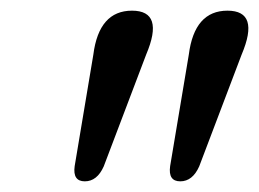

<svg xmlns="http://www.w3.org/2000/svg" viewBox="-20 -796 486 360"><path d="M139 -456Q116 -456 120 -484.5L155 -693.5Q165.5 -776 227.5 -776Q289 -776 254 -693.5L174.5 -484Q162 -456 139 -456ZM318 -456Q295 -456 299 -484.5L334 -693.5Q344.5 -776 406.5 -776Q468 -776 433 -693.5L353.5 -484Q341 -456 318 -456Z"/></svg>

Font: Fraunces 9pt Soft
Style: Italic
Weight: 400
Italic angle: -16°
Version: Version 1.000;[0bf87f6ff]